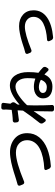

<svg xmlns="http://www.w3.org/2000/svg" viewBox="1062 -1900 875 3040"><g transform="rotate(-90 1500.0 -379.5)"><path d="M146.5 -436.5Q132.8 -430.7 119.6 -436Q106.4 -441.4 100.6 -455.1L82 -501Q80.1 -506.8 80.1 -511.7Q80.1 -518.6 83 -525.4Q89.8 -537.1 102.5 -540Q134.8 -547.9 183.6 -563.5Q191.4 -565.4 231.9 -578.6Q272.5 -591.8 297.9 -599.6Q323.2 -607.4 369.6 -620.1Q416 -632.8 451.2 -640.1Q486.3 -647.5 529.3 -653.3Q572.3 -659.2 607.4 -659.2Q739.3 -659.2 825.7 -585.9Q912.1 -512.7 912.1 -386.7Q912.1 -277.3 846.2 -196.3Q780.3 -115.2 665.5 -69.8Q550.8 -24.4 395.5 -12.7Q393.6 -11.7 391.6 -11.7Q378.9 -11.7 367.2 -19.5Q353.5 -27.3 347.7 -42L330.1 -83Q325.2 -94.7 331.5 -105Q337.9 -115.2 350.6 -116.2Q446.3 -121.1 525.9 -138.7Q605.5 -156.2 668 -188.5Q730.5 -220.7 765.6 -272Q800.8 -323.2 800.8 -388.7Q800.8 -465.8 748 -515.6Q695.3 -565.4 602.5 -565.4Q458 -565.4 146.5 -436.5Z M1640.6 -76.2Q1721.7 -76.2 1755.9 -167Q1756.8 -170.9 1752.9 -172.9Q1696.3 -202.1 1637.7 -202.1Q1601.6 -202.1 1575.2 -184.6Q1548.8 -167 1548.8 -140.6Q1548.8 -107.4 1574.7 -91.8Q1600.6 -76.2 1640.6 -76.2ZM1378.9 -656.2Q1377.9 -652.3 1380.9 -648.4L1390.6 -636.7Q1400.4 -625 1401.4 -609.4Q1402.3 -593.8 1393.6 -581.1Q1383.8 -567.4 1368.2 -543Q1366.2 -539.1 1365.2 -534.2Q1364.3 -519.5 1363.3 -511.7Q1363.3 -509.8 1364.3 -509.3Q1365.2 -508.8 1366.2 -509.8Q1540 -661.1 1666 -661.1Q1767.6 -661.1 1823.2 -581.5Q1878.9 -502 1878.9 -371.1Q1878.9 -276.4 1868.2 -212.9Q1867.2 -209 1871.1 -206.1Q1909.2 -178.7 1950.2 -138.7Q1961.9 -126 1961.9 -108.4Q1961.9 -95.7 1955.1 -85L1940.4 -61.5Q1933.6 -49.8 1920.4 -48.8Q1907.2 -47.9 1898.4 -57.6Q1869.1 -87.9 1844.7 -111.3Q1840.8 -114.3 1838.9 -110.4Q1784.2 12.7 1647.5 12.7Q1565.4 12.7 1514.2 -24.4Q1462.9 -61.5 1462.9 -136.7Q1462.9 -200.2 1513.7 -240.7Q1564.5 -281.2 1646.5 -281.2Q1710.9 -281.2 1771.5 -258.8Q1776.4 -256.8 1776.4 -261.7Q1783.2 -313.5 1783.2 -381.8Q1783.2 -468.8 1746.1 -520.5Q1709 -572.3 1649.4 -572.3Q1585.9 -572.3 1507.8 -520Q1429.7 -467.8 1358.4 -392.6Q1355.5 -388.7 1354.5 -384.8Q1351.6 -327.1 1351.6 -276.4Q1351.6 -100.6 1356.4 -29.3Q1356.4 -17.6 1358.4 3.9Q1360.4 17.6 1350.6 27.8Q1340.8 38.1 1327.1 38.1H1289.1Q1274.4 38.1 1264.6 27.8Q1254.9 17.6 1255.9 3.9Q1256.8 -16.6 1256.8 -27.3Q1257.8 -124 1260.7 -281.2Q1260.7 -282.2 1259.8 -282.7Q1258.8 -283.2 1258.8 -282.2Q1171.9 -154.3 1135.7 -103.5Q1127.9 -92.8 1115.2 -92.8Q1102.5 -92.8 1094.7 -103.5L1073.2 -133.8Q1064.5 -145.5 1064.5 -160.2Q1064.5 -176.8 1074.2 -189.5Q1194.3 -340.8 1266.6 -449.2Q1268.6 -453.1 1269.5 -457L1273.4 -534.2Q1274.4 -539.1 1269.5 -538.1Q1250 -536.1 1121.1 -518.6Q1107.4 -516.6 1096.2 -525.4Q1085 -534.2 1084 -548.8L1080.1 -581.1Q1079.1 -594.7 1088.4 -605Q1097.7 -615.2 1111.3 -615.2Q1129.9 -615.2 1151.4 -617.2Q1198.2 -620.1 1276.4 -631.8Q1281.2 -631.8 1281.2 -636.7Q1286.1 -704.1 1286.1 -717.8Q1286.1 -748 1285.2 -763.7Q1284.2 -777.3 1293 -787.1Q1301.8 -796.9 1314.5 -796.9Q1315.4 -796.9 1315.4 -796.9L1363.3 -794.9Q1377 -794.9 1385.7 -784.2Q1394.5 -773.4 1391.6 -759.8Q1384.8 -713.9 1378.9 -656.2Z M2230.5 -321.3Q2216.8 -315.4 2203.6 -321.3Q2190.4 -327.1 2184.6 -339.8L2168.9 -378.9Q2167 -384.8 2167 -389.6Q2167 -396.5 2169.9 -403.3Q2176.8 -415 2189.5 -418Q2228.5 -427.7 2253.9 -435.5Q2256.8 -436.5 2288.1 -446.8Q2319.3 -457 2334.5 -461.9Q2349.6 -466.8 2383.3 -476.6Q2417 -486.3 2440.9 -491.7Q2464.8 -497.1 2495.6 -503.4Q2526.4 -509.8 2554.2 -512.7Q2582 -515.6 2606.4 -515.6Q2717.8 -515.6 2787.6 -453.6Q2857.4 -391.6 2857.4 -286.1Q2857.4 -153.3 2746.1 -74.2Q2634.8 4.9 2431.6 23.4Q2429.7 23.4 2426.8 23.4Q2414.1 23.4 2403.3 16.6Q2389.6 8.8 2383.8 -5.9L2369.1 -39.1Q2364.3 -50.8 2371.1 -61.5Q2377.9 -72.3 2390.6 -72.3Q2469.7 -77.1 2533.7 -91.8Q2597.7 -106.4 2647.9 -131.3Q2698.2 -156.2 2726.1 -196.3Q2753.9 -236.3 2753.9 -288.1Q2753.9 -347.7 2710.9 -385.7Q2668 -423.8 2597.7 -423.8Q2482.4 -423.8 2230.5 -321.3Z"/></g></svg>

Font: Gen Jyuu GothicL Medium
Style: Regular
Weight: 500
Designer: [Source Han Sans]
Ryoko NISHIZUKA  (kana & ideographs); Paul D. Hunt (Latin, Greek & Cyrillic); Wenlong ZHANG  (bopomofo
Version: Version 1.002.20150607